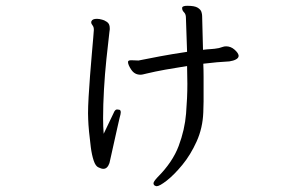

<svg xmlns="http://www.w3.org/2000/svg" viewBox="-20 -569 1040 663"><path d="M804 -376Q804 -369 795 -364Q786 -359 772 -357Q752 -356 729 -354Q706 -352 682 -349Q683 -327 683 -303.5Q683 -280 683 -255Q683 -237 683 -218.5Q683 -200 682 -181Q680 -127 659 -80.5Q638 -34 609.5 0.5Q581 35 556 54.5Q531 74 521 74Q518 74 513 71Q510 68 510 64Q510 58 524 43Q576 -9 597 -65Q618 -121 622.5 -176.5Q627 -232 627 -279Q627 -295 626.5 -310.5Q626 -326 626 -341Q587 -335 551 -328.5Q515 -322 486 -315Q481 -314 475.5 -312.5Q470 -311 465 -311Q445 -311 433.5 -328Q422 -345 422 -355Q422 -361 433 -361Q439 -361 446.5 -360.5Q454 -360 458 -360Q487 -366 532.5 -374.5Q578 -383 626 -390L622 -508Q622 -520 615.5 -526.5Q609 -533 609 -540V-543Q611 -549 627 -549Q652 -549 662.5 -542.5Q673 -536 675.5 -528Q678 -520 678 -514L681 -397Q696 -399 708 -399.5Q720 -400 736 -403Q744 -405 749 -407Q754 -409 761 -409Q777 -409 790 -397.5Q803 -386 804 -377ZM372 -178Q377 -191 384 -191Q387 -191 392 -190Q397 -189 397 -181Q397 -178 396 -173.5Q395 -169 393 -162Q391 -155 386 -131.5Q381 -108 374.5 -80Q368 -52 363.5 -30.5Q359 -9 358 -6Q351 14 337 14Q330 14 320 9Q310 5 303.5 -14.5Q297 -34 293.5 -61Q290 -88 287.5 -114Q285 -140 284.5 -158Q284 -176 284 -178Q284 -200 286 -235Q288 -270 291 -308.5Q294 -347 297 -381.5Q300 -416 302 -439Q304 -462 304 -465V-467Q304 -476 299.5 -481.5Q295 -487 295 -492Q295 -495 296 -496Q299 -504 315 -504Q323 -504 333 -501Q339 -500 349 -493.5Q359 -487 359 -472Q359 -470 359 -467Q359 -464 358 -460Q353 -418 347.5 -365.5Q342 -313 339 -259.5Q336 -206 336 -161Q336 -146 336.5 -132.5Q337 -119 338 -107Z"/></svg>

Font: Moon Stars Kai HW
Style: Regular
Weight: 400
Designer: GuiWonder
Version: Version 1.101